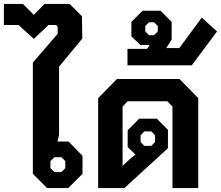

<svg xmlns="http://www.w3.org/2000/svg" viewBox="-60 -962 1130 982"><path d="M108 -73V-642L235 -789V-825L227 -834H188L113 -763L35 -834H-40V-942H57L113 -886L168 -942H296L359 -879L361 -765L242 -621V-271L234 -238H291L362 -165V-73L289 0H181ZM254 -82 274 -102V-138L254 -158H218L198 -138V-102L218 -82Z M954 -460V0H822V-417L796 -444H593L567 -417V-114L613 -156L633 -171L593 -210V-296L652 -355H742L799 -298V-204L576 0H442V-460L538 -558H858ZM659 -236 678 -216H714L733 -236V-270L714 -290H678L659 -270Z M592 -712H692L706 -732H658L612 -776V-850L669 -907H761L818 -850V-760L790 -716H857L972 -872L1050 -801L921 -628H592ZM728 -782 747 -801V-829L728 -848H702L683 -829V-801L702 -782Z"/></svg>

Font: Chakra Petch
Style: Bold
Weight: 700
Designer: Katatrad Aksorn Co.,Ltd.
Foundry: Cadson Demak Co.,Ltd.
Version: Version 1.000; ttfautohint (v1.6)